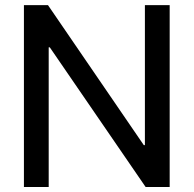

<svg xmlns="http://www.w3.org/2000/svg" viewBox="-20 -748 774 768"><path d="M658.7 -727.5V0H562.5L179.2 -558.6H174.8V0H75.7V-727.5H171.9L555.2 -167.5H559.6V-727.5Z"/></svg>

Font: Inter Cardless Tabular
Style: Regular
Weight: 400
Designer: Rasmus Andersson
Foundry: rsms
Version: Version 4.000;git-4fc901f